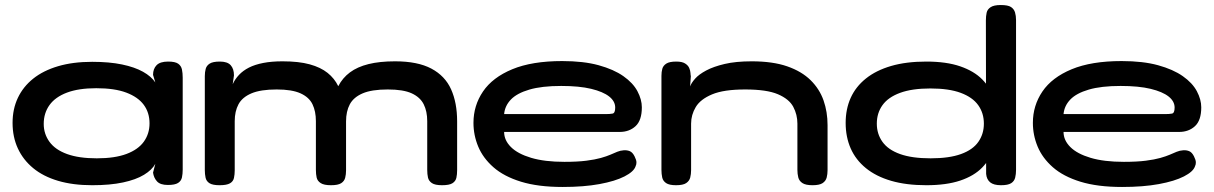

<svg xmlns="http://www.w3.org/2000/svg" viewBox="-20 -728 4830 764"><path d="M648 8Q618 8 605 -6Q592 -20 589 -41L598 -76Q585 -52 553 -32.5Q521 -13 469.5 -2Q418 9 347 9Q270 9 211 -8.5Q152 -26 112 -59Q72 -92 51 -137.5Q30 -183 30 -239Q30 -294 51 -338.5Q72 -383 112 -415Q152 -447 211 -464.5Q270 -482 347 -482Q415 -482 465.5 -471.5Q516 -461 549 -442.5Q582 -424 598 -400L589 -430Q589 -454 603 -468.5Q617 -483 649 -483Q677 -483 689 -474.5Q701 -466 704 -451.5Q707 -437 707 -419V-53Q707 -36 704 -22Q701 -8 688.5 0Q676 8 648 8ZM365 -98Q437 -98 483.5 -115.5Q530 -133 552.5 -164.5Q575 -196 575 -237Q575 -280 552 -311Q529 -342 482.5 -359.5Q436 -377 363 -377Q293 -377 246.5 -359.5Q200 -342 177 -310Q154 -278 154 -235Q154 -195 177 -163.5Q200 -132 247 -115Q294 -98 365 -98Z M854 9Q826 9 813.5 1Q801 -7 798 -21Q795 -35 795 -51V-425Q795 -441 798.5 -454Q802 -467 814.5 -475Q827 -483 855 -483Q885 -483 898 -468.5Q911 -454 911 -428L906 -393Q915 -413 931 -430Q947 -447 970.5 -459Q994 -471 1027.5 -477.5Q1061 -484 1104 -484Q1169 -484 1212.5 -472Q1256 -460 1283.5 -438Q1311 -416 1326 -385Q1343 -418 1372.5 -440Q1402 -462 1446.5 -473Q1491 -484 1552 -484Q1642 -484 1696.5 -455Q1751 -426 1775 -372.5Q1799 -319 1799 -245V-51Q1799 -34 1796 -20.5Q1793 -7 1780.5 1Q1768 9 1739 9Q1711 9 1698.5 0.5Q1686 -8 1683 -21.5Q1680 -35 1680 -52V-246Q1680 -285 1666 -313Q1652 -341 1618.5 -356.5Q1585 -372 1523 -372Q1459 -372 1423 -356.5Q1387 -341 1372 -313Q1357 -285 1357 -245V-50Q1357 -34 1353.5 -20.5Q1350 -7 1337.5 1Q1325 9 1297 9Q1269 9 1256 0.5Q1243 -8 1240 -21.5Q1237 -35 1237 -52V-246Q1237 -285 1223.5 -313Q1210 -341 1176 -356.5Q1142 -372 1081 -372Q1017 -372 980.5 -356.5Q944 -341 929 -313Q914 -285 914 -246V-50Q914 -34 911 -20Q908 -6 895 1.5Q882 9 854 9Z M2219 16Q2121 16 2053 -5Q1985 -26 1943.5 -62.5Q1902 -99 1883 -144.5Q1864 -190 1864 -239Q1864 -308 1902 -364Q1940 -420 2018.5 -452.5Q2097 -485 2217 -485Q2302 -485 2362 -468.5Q2422 -452 2460.5 -425Q2499 -398 2516.5 -365Q2534 -332 2534 -301Q2534 -249 2509 -226Q2484 -203 2446 -203H1986Q1986 -170 2013 -143Q2040 -116 2093.5 -100Q2147 -84 2226 -84Q2278 -84 2313 -88.5Q2348 -93 2371 -99.5Q2394 -106 2409 -112.5Q2424 -119 2436 -124Q2448 -129 2462 -130Q2475 -131 2486 -126.5Q2497 -122 2505 -106Q2512 -92 2512.5 -83Q2513 -74 2509 -66Q2502 -45 2465 -26Q2428 -7 2365.5 4.5Q2303 16 2219 16ZM1986 -274H2390Q2407 -274 2417.5 -276Q2428 -278 2428 -300Q2428 -325 2404 -344Q2380 -363 2332.5 -374.5Q2285 -386 2213 -386Q2136 -386 2086.5 -371.5Q2037 -357 2013 -332Q1989 -307 1986 -274Z M2670 9Q2643 9 2630.5 0.5Q2618 -8 2615 -22Q2612 -36 2612 -52V-426Q2612 -442 2615.5 -454.5Q2619 -467 2631.5 -475Q2644 -483 2671 -483Q2694 -483 2706 -475.5Q2718 -468 2722.5 -457.5Q2727 -447 2727.5 -437.5Q2728 -428 2729 -425L2726 -384Q2731 -398 2746 -415Q2761 -432 2790 -447.5Q2819 -463 2863.5 -473.5Q2908 -484 2971 -484Q3055 -484 3112.5 -464Q3170 -444 3205.5 -409Q3241 -374 3257 -328.5Q3273 -283 3273 -230V-51Q3273 -35 3269.5 -21.5Q3266 -8 3253.5 0.5Q3241 9 3213 9Q3186 9 3173 0.5Q3160 -8 3156.5 -22Q3153 -36 3153 -52V-236Q3153 -272 3136.5 -303Q3120 -334 3075.5 -353Q3031 -372 2945 -372Q2860 -372 2813.5 -352.5Q2767 -333 2748.5 -302Q2730 -271 2730 -236V-51Q2730 -35 2726.5 -21.5Q2723 -8 2710.5 0.5Q2698 9 2670 9Z M3666 9Q3586 9 3526 -8.5Q3466 -26 3425.5 -59Q3385 -92 3365 -137.5Q3345 -183 3345 -239Q3345 -294 3365 -338.5Q3385 -383 3425.5 -415.5Q3466 -448 3526 -465.5Q3586 -483 3666 -483Q3746 -483 3801 -464Q3856 -445 3888.5 -412Q3921 -379 3935.5 -335Q3950 -291 3950 -241Q3950 -186 3935.5 -140.5Q3921 -95 3888.5 -61.5Q3856 -28 3801 -9.5Q3746 9 3666 9ZM3683 -98Q3757 -98 3804 -115Q3851 -132 3873 -163.5Q3895 -195 3895 -236Q3895 -278 3872.5 -309.5Q3850 -341 3803 -358.5Q3756 -376 3682 -376Q3609 -376 3561.5 -358.5Q3514 -341 3491.5 -309.5Q3469 -278 3469 -236Q3469 -195 3491.5 -163.5Q3514 -132 3561.5 -115Q3609 -98 3683 -98ZM3963 9Q3934 9 3920 -2.5Q3906 -14 3904 -36L3903 -647Q3903 -664 3906 -677.5Q3909 -691 3922 -699.5Q3935 -708 3962 -708Q3991 -708 4003 -700Q4015 -692 4019 -678.5Q4023 -665 4023 -648V-52Q4023 -35 4019.5 -21Q4016 -7 4003.5 1Q3991 9 3963 9Z M4445 16Q4347 16 4279 -5Q4211 -26 4169.5 -62.5Q4128 -99 4109 -144.5Q4090 -190 4090 -239Q4090 -308 4128 -364Q4166 -420 4244.5 -452.5Q4323 -485 4443 -485Q4528 -485 4588 -468.5Q4648 -452 4686.5 -425Q4725 -398 4742.5 -365Q4760 -332 4760 -301Q4760 -249 4735 -226Q4710 -203 4672 -203H4212Q4212 -170 4239 -143Q4266 -116 4319.5 -100Q4373 -84 4452 -84Q4504 -84 4539 -88.5Q4574 -93 4597 -99.5Q4620 -106 4635 -112.5Q4650 -119 4662 -124Q4674 -129 4688 -130Q4701 -131 4712 -126.5Q4723 -122 4731 -106Q4738 -92 4738.5 -83Q4739 -74 4735 -66Q4728 -45 4691 -26Q4654 -7 4591.5 4.5Q4529 16 4445 16ZM4212 -274H4616Q4633 -274 4643.5 -276Q4654 -278 4654 -300Q4654 -325 4630 -344Q4606 -363 4558.5 -374.5Q4511 -386 4439 -386Q4362 -386 4312.5 -371.5Q4263 -357 4239 -332Q4215 -307 4212 -274Z"/></svg>

Font: Fredoka Expanded Medium
Style: Regular
Weight: 500
Width: 7
Designer: Ben Nathan
Foundry: Milena B. Brandão, Ben Nathan
Version: Version 2.001